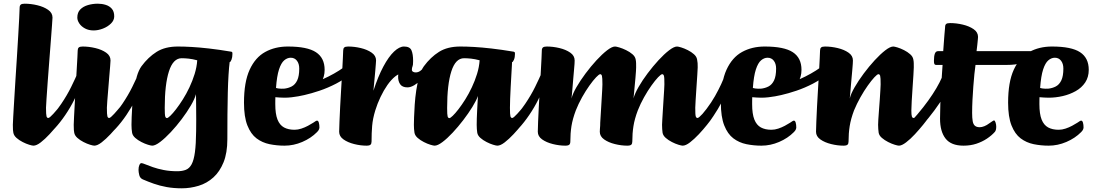

<svg xmlns="http://www.w3.org/2000/svg" viewBox="-20 -776 5932 1040"><path d="M161 13Q154.8 13 138.2 8Q121.6 3 102.7 -6.7Q83.7 -16.3 69.4 -29Q55.1 -41.7 52.3 -57Q51.1 -62 50.3 -71.8Q49.6 -81.5 49.6 -100Q49.6 -109.6 51.7 -144.6Q53.8 -179.6 56.8 -231.4Q59.8 -283.2 63.7 -343.9Q67.6 -404.7 71.6 -466.6Q75.6 -528.5 78.7 -583Q81.8 -637.5 84 -677.6Q86.1 -717.7 86.3 -733.6Q86.3 -745.2 92 -750.6Q97.6 -756 113.5 -756Q147.1 -756 181.9 -747.7Q216.7 -739.4 240.6 -722.8Q264.4 -706.3 264.4 -680.7Q264.4 -675.7 261.8 -640.9Q259.2 -606.1 255.3 -554Q251.5 -502 246.8 -443.8Q242.2 -385.7 238.3 -331.9Q234.5 -278.1 231.9 -240.2Q229.2 -202.4 229.2 -192.5Q229.2 -154.7 232 -145.8Q234.7 -136.9 241.5 -136.9Q245.4 -136.9 252.9 -143.6Q260.3 -150.3 269 -159.6Q277.6 -168.9 285.2 -178.1Q292.8 -187.2 297 -191.9Q302.8 -198.5 303.9 -199.7Q305 -201 307.8 -201Q314.5 -201 322.3 -188.8Q330.1 -176.7 330.1 -162.9Q330.1 -150.6 321 -137.8Q312 -124.8 292.3 -100.1Q272.6 -75.3 248.3 -49Q224 -22.8 200.9 -4.9Q177.8 13 161 13Z M249.3 -53.3Q245.3 -50.3 240.5 -58Q235.8 -65.6 233 -78.6Q230.3 -91.5 230 -102.8Q229.7 -114 233.7 -118.3Q280.1 -166.7 311.9 -213.6Q343.6 -260.5 365.5 -305.1Q387.4 -349.6 404.6 -389.5Q410.6 -402.3 414.8 -396.1Q418.9 -389.8 421.1 -377.1Q423.4 -364.4 422.2 -354.6Q418.3 -320.8 401.6 -278.8Q384.8 -236.8 359.7 -194.2Q334.6 -151.5 305.7 -114.8Q276.8 -78.2 249.3 -53.3Z M490.8 13Q484.5 13 467.9 8Q451.4 3 432.4 -6.7Q413.5 -16.3 399.2 -29Q384.9 -41.7 382.1 -57Q380.9 -62 380.1 -71.8Q379.3 -81.5 379.3 -100Q379.6 -111.6 381.1 -143.2Q382.6 -174.7 385.1 -218.2Q387.6 -261.7 390.2 -308.1Q392.8 -354.5 395.3 -396.5Q397.8 -438.5 399.3 -466.9Q400.8 -495.2 400.8 -501.6Q400.8 -513.2 406.5 -518.6Q412.1 -524 427.7 -524Q461.4 -524 496.3 -515.7Q531.2 -507.4 555 -490.8Q578.7 -474.3 578.7 -448.7Q578.7 -442.2 576.6 -417.3Q574.5 -392.4 571.7 -358.4Q569 -324.4 566.1 -289.6Q563.2 -254.9 561.1 -228.4Q559 -201.9 559 -192.5Q559 -154.7 561.7 -145.8Q564.5 -136.9 571.2 -136.9Q575.2 -136.9 582.6 -143.6Q590.1 -150.3 598.7 -159.6Q607.4 -168.9 615 -178.1Q622.5 -187.2 626.7 -191.9Q632.5 -198.5 633.6 -199.7Q634.8 -201 637.5 -201Q644.3 -201 652.1 -188.8Q659.8 -176.7 659.8 -162.9Q659.8 -156.9 657.4 -150.6Q655 -144.3 650.8 -137.8Q642.6 -124.8 622.8 -100.1Q603.1 -75.3 578.4 -49Q553.8 -22.8 530.7 -4.9Q507.5 13 490.8 13ZM487.2 -611.1Q460.5 -611.1 440.6 -621.8Q420.6 -632.5 409.7 -648.8Q398.8 -665.1 398.8 -680.9Q398.8 -708.4 414.7 -724.7Q430.7 -741 456.3 -748.5Q481.9 -756 510 -756Q532.4 -756 552.8 -749.6Q573.3 -743.2 586 -728.3Q598.7 -713.4 598.7 -687.3Q598.7 -666 581.1 -648.6Q563.5 -631.2 537.5 -621.1Q511.5 -611.1 487.2 -611.1Z M580.3 -53.3Q576.3 -50.3 571.5 -58Q566.8 -65.6 564 -78.6Q561.3 -91.5 561 -102.8Q560.7 -114 564.7 -118.3Q611.1 -166.7 642.9 -213.6Q674.6 -260.5 696.5 -305.1Q718.4 -349.6 735.6 -389.5Q741.6 -402.3 745.8 -396.1Q749.9 -389.8 752.1 -377.1Q754.4 -364.4 753.2 -354.6Q749.3 -320.8 732.6 -278.8Q715.8 -236.8 690.7 -194.2Q665.6 -151.5 636.7 -114.8Q607.8 -78.2 580.3 -53.3Z M964.8 244Q920.5 244 882.7 237.2Q844.9 230.3 813 219Q781.2 207.7 753.9 195.9Q738.6 189.4 734.4 172.7Q730.3 156 730.3 144.5Q730.3 128.2 735 117.9Q739.6 107.6 745.9 107.6Q751.9 107.6 767.6 114.2Q783.3 120.8 808.4 129.5Q833.4 138.3 866.7 144.9Q900.1 151.5 940.3 151.5Q967.3 151.5 986.6 143.8Q1006 136.2 1018.1 113.6Q1030.2 91 1035.9 48Q1041.7 5.1 1042.4 -66.2Q1043.2 -90.8 1042.9 -127.1Q1042.7 -163.5 1042.4 -201.1Q1042.1 -238.7 1041.6 -265.9Q1034.7 -240.2 1013.8 -204.5Q992.9 -168.7 964.3 -130.8Q935.7 -92.8 905 -60.1Q874.3 -27.4 847.7 -7.2Q821.1 13 804.4 13Q798.1 13 781.5 8Q765 3 746 -6.7Q727.1 -16.3 712.6 -29Q698.2 -41.7 695.5 -57Q692.2 -76.3 692.2 -100Q692.2 -112.4 693.2 -141.8Q694.2 -171.1 696.7 -209.4Q699.2 -247.8 705.2 -287.8Q711.2 -327.8 721.2 -361.9Q731.2 -396 746.2 -417Q782.5 -466.2 828.3 -495.1Q874.2 -524 943.8 -524Q977.8 -524 1018.7 -521.6Q1059.6 -519.3 1112.5 -513.3Q1165.3 -507.3 1232.7 -496Q1236 -495.2 1237.5 -493.5Q1239 -491.7 1239 -484Q1239 -465.7 1233.9 -452.6Q1228.7 -439.6 1224 -439.6Q1220.5 -412.8 1217.9 -370.5Q1215.2 -328.2 1213.9 -273.9Q1212.5 -219.7 1212 -155.8Q1211.5 -92 1211.5 -21.9Q1211.5 52.3 1190.9 103.1Q1170.2 153.9 1136.2 184.7Q1100.9 216.7 1055.8 230.4Q1010.7 244 964.8 244ZM884.6 -136.4Q889.5 -136.4 902.9 -149.1Q916.2 -161.8 933.8 -184.7Q951.5 -207.6 970.5 -237.7Q989.5 -267.7 1006.2 -303Q1022.8 -338.3 1034.4 -375.6Q1045.9 -412.9 1048.3 -449.4Q1023.4 -456.1 1002.1 -458.4Q980.9 -460.6 964 -460.6Q917.9 -460.6 895.1 -389.6Q872.3 -318.5 872.3 -191.7Q872.3 -153.9 875.1 -145.2Q877.8 -136.4 884.6 -136.4Z M1521.6 13Q1479.4 13 1439.9 4.9Q1400.5 -3.2 1369.4 -26.6Q1338.4 -50.1 1320 -96.6Q1301.6 -143.1 1301.6 -219.7Q1301.6 -331.5 1332.2 -398.2Q1362.8 -465 1416.5 -494.5Q1470.1 -524 1539 -524Q1644.7 -524 1691.5 -493.1Q1738.4 -462.3 1738.4 -397.9Q1738.4 -358.4 1719.3 -329.5Q1700.1 -300.6 1667.7 -282.5Q1635.3 -264.3 1597.3 -255.6Q1559.2 -246.8 1520.7 -246.8Q1507.8 -246.8 1495.2 -247.7Q1482.5 -248.5 1471.6 -249.5Q1471.3 -242.3 1471.2 -231.8Q1471.1 -221.4 1471.1 -211.9Q1471.1 -158.7 1483.1 -128.5Q1495.1 -98.4 1518.4 -85.7Q1541.7 -73.1 1575.4 -73.1Q1593.6 -73.1 1612.5 -79.4Q1631.5 -85.7 1648.4 -94.8Q1665.4 -103.9 1676.9 -111.4Q1685.4 -117.4 1689.9 -120Q1694.4 -122.6 1697.4 -122.6Q1703.9 -122.6 1707.1 -111.5Q1710.2 -100.4 1710.2 -85.3Q1710.2 -81.3 1707.7 -74.9Q1705.2 -68.5 1697.2 -60.5Q1664.4 -27.2 1617.2 -7.1Q1570.1 13 1521.6 13ZM1475 -299.8Q1477.5 -298.3 1489.4 -296.6Q1501.3 -294.9 1517.9 -295.6Q1541 -297.9 1560 -307.8Q1578.9 -317.6 1589.9 -340.7Q1600.9 -363.9 1600.9 -404.7Q1600.9 -430.9 1588.4 -447.1Q1576 -463.3 1554.7 -463.3Q1536.2 -463.3 1519.6 -449.3Q1502.9 -435.3 1491.3 -399.8Q1479.7 -364.3 1475 -299.8Z M1569.8 -250.6Q1561.8 -249.6 1564.1 -261.7Q1566.4 -273.9 1577.3 -287.5Q1588.2 -301.2 1605.2 -305Q1634 -311.8 1665.9 -322.7Q1697.7 -333.6 1729 -347.3Q1760.3 -361.1 1789.2 -377.5Q1818.2 -393.8 1841.9 -411.1Q1865.6 -428.4 1880.6 -446.2Q1889.4 -453.2 1892.2 -445.3Q1895.1 -437.4 1893.8 -423Q1892.4 -408.6 1888 -394.9Q1883.5 -381.3 1877.5 -375.8Q1844.5 -345.7 1800.5 -322.9Q1756.5 -300.1 1711.4 -284.8Q1666.3 -269.6 1628.7 -261.1Q1591.1 -252.6 1569.8 -250.6Z M1965.4 13Q1933 13 1898.5 4.3Q1863.9 -4.3 1840.5 -20.9Q1817.1 -37.5 1817.1 -62.3Q1817.1 -80.7 1818.8 -117Q1820.4 -153.3 1822.6 -199.7Q1824.9 -246.1 1828 -294.3Q1831.1 -342.5 1833.4 -386Q1835.6 -429.6 1837.2 -460.4Q1838.9 -491.3 1838.9 -501.6Q1838.9 -513.2 1844.5 -518.6Q1850.2 -524 1865.7 -524Q1899.4 -524 1934.3 -515.7Q1969.2 -507.4 1993.1 -490.8Q2017 -474.3 2017 -448.7Q2017 -442.2 2015.7 -428.6Q2014.5 -414.9 2013.1 -396.5Q2011.7 -378.1 2009.6 -357.8Q2007.5 -337.5 2005.9 -318.3Q2004.2 -299.1 2002.7 -284.5Q2027.9 -362.1 2056.6 -415.6Q2085.3 -469.2 2114.3 -496.6Q2143.3 -524 2168.3 -524Q2200 -524 2208.8 -503.4Q2217.7 -482.9 2217.7 -445.5Q2217.7 -417.1 2205.8 -398.4Q2194 -379.6 2163.9 -379.6Q2142.9 -379.6 2120.9 -362.1Q2098.8 -344.5 2078.5 -315.5Q2058.1 -286.4 2041.1 -250.5Q2024 -214.6 2012.8 -178Q1999 -132.8 1995.8 -94.2Q1992.6 -55.6 1992.6 -9.4Q1992.6 2.2 1987 7.6Q1981.5 13 1965.4 13Z M2187.2 -302.7Q2159.2 -302.7 2147.5 -319.8Q2135.8 -336.9 2136.5 -362.2Q2137.3 -381.7 2145.8 -405.9Q2154.4 -430.1 2169 -447.9Q2183.7 -465.7 2201.3 -465.7Q2217.5 -465.7 2217.5 -440Q2217.5 -422.4 2214.3 -415.8Q2211 -409.1 2211 -398.1Q2211 -391 2217.1 -387.4Q2223.1 -383.7 2231.5 -383.7Q2246.9 -383.7 2259.4 -394.2Q2271.9 -404.7 2278.6 -412.9L2306.2 -406.9Q2306.2 -403 2302.2 -394.8Q2298.1 -386.5 2293.5 -383.1Q2281 -363.5 2262.6 -345Q2244.3 -326.6 2224.2 -314.6Q2204.2 -302.7 2187.2 -302.7Z M2334 13Q2327.8 13 2311.2 8Q2294.6 3 2275.7 -6.7Q2256.7 -16.3 2242.3 -29Q2227.9 -41.7 2225.1 -57Q2221.9 -76.3 2221.9 -100Q2221.9 -112.4 2222.9 -141.8Q2223.9 -171.1 2226.4 -209.4Q2228.9 -247.8 2234.9 -287.8Q2240.9 -327.8 2250.9 -361.9Q2260.9 -396 2275.9 -417Q2312.1 -466.2 2358 -495.1Q2403.9 -524 2473.5 -524Q2507.4 -524 2548.4 -521.6Q2589.3 -519.3 2642.1 -513.3Q2694.9 -507.3 2762.4 -496Q2765.7 -495.2 2767.6 -493.5Q2769.4 -491.7 2769.4 -484Q2769.4 -465.7 2763.9 -452.6Q2758.4 -439.6 2753.7 -439.6Q2753.7 -436.6 2752.5 -417Q2751.4 -397.4 2749.7 -367.4Q2747.9 -337.3 2746.2 -304.4Q2744.4 -271.5 2743.3 -241.5Q2742.2 -211.6 2742.2 -192.5Q2742.2 -154.7 2744.9 -145.8Q2747.7 -136.9 2754.4 -136.9Q2758.4 -136.9 2765.8 -143.6Q2773.3 -150.3 2781.9 -159.6Q2790.6 -168.9 2798.2 -178.1Q2805.7 -187.2 2809.9 -191.9Q2815.7 -198.5 2816.8 -199.7Q2818 -201 2820.7 -201Q2827.5 -201 2835.3 -188.8Q2843 -176.7 2843 -162.9Q2843 -156.9 2840.6 -150.6Q2838.2 -144.3 2834 -137.8Q2825.8 -124.8 2806 -100.1Q2786.3 -75.3 2761.6 -49Q2737 -22.8 2713.9 -4.9Q2690.7 13 2674 13Q2667.7 13 2651.1 8Q2634.6 3 2615.6 -6.7Q2596.7 -16.3 2582.2 -29Q2567.8 -41.7 2565.1 -57Q2563.8 -66.5 2562.9 -77Q2562.1 -87.5 2562.1 -100Q2562.1 -114.5 2562.7 -134.7Q2563.3 -155 2564.5 -177.1Q2565.8 -199.2 2566.8 -220Q2567.8 -240.7 2569 -256Q2559.9 -231.2 2538.6 -196.5Q2517.3 -161.9 2489.4 -125.5Q2461.6 -89.1 2432 -57.5Q2402.5 -25.9 2376.6 -6.5Q2350.8 13 2334 13ZM2414.2 -136.2Q2419.2 -136.2 2432.5 -148.9Q2445.8 -161.6 2463.5 -184.5Q2481.2 -207.4 2500.2 -237.5Q2519.2 -267.7 2535.8 -303Q2552.5 -338.3 2564 -375.6Q2575.6 -412.9 2578 -449.4Q2553 -456.1 2531.8 -458.4Q2510.6 -460.6 2493.7 -460.6Q2447.5 -460.6 2424.8 -389.6Q2402 -318.5 2402 -191Q2402 -153.9 2404.7 -145.1Q2407.5 -136.2 2414.2 -136.2Z M2762.3 -53.3Q2758.3 -50.3 2753.5 -58Q2748.8 -65.6 2746 -78.6Q2743.3 -91.5 2743 -102.8Q2742.7 -114 2746.7 -118.3Q2793.1 -166.7 2824.9 -213.6Q2856.6 -260.5 2878.5 -305.1Q2900.4 -349.6 2917.6 -389.5Q2923.6 -402.3 2927.8 -396.1Q2931.9 -389.8 2934.1 -377.1Q2936.4 -364.4 2935.2 -354.6Q2931.3 -320.8 2914.6 -278.8Q2897.8 -236.8 2872.7 -194.2Q2847.6 -151.5 2818.7 -114.8Q2789.8 -78.2 2762.3 -53.3Z M3041.9 13Q3009.5 13 2974.7 4.3Q2939.9 -4.3 2916.5 -20.9Q2893.1 -37.5 2893.1 -62.3Q2893.1 -80.7 2894.7 -117Q2896.4 -153.3 2898.6 -199.6Q2900.9 -245.8 2904 -294.5Q2907.1 -343.2 2909.3 -386.4Q2911.6 -429.6 2913.2 -460.4Q2914.8 -491.3 2914.8 -501.6Q2914.8 -513.2 2920.5 -518.6Q2926.1 -524 2941.7 -524Q2975.4 -524 3010.3 -515.7Q3045.2 -507.4 3069 -490.8Q3092.7 -474.3 3092.7 -448.7Q3092.7 -443.7 3092 -429.9Q3091.2 -416.2 3089.3 -397.2Q3087.5 -378.2 3085.7 -356.2Q3084 -334.2 3082.1 -312.9Q3080.2 -291.5 3078.7 -272.9Q3077.2 -254.3 3075.7 -242.2Q3081.7 -267.8 3102.3 -303.6Q3123 -339.4 3151.6 -377.8Q3180.2 -416.2 3210.9 -449.5Q3241.6 -482.8 3268.3 -503.4Q3295 -524 3311.5 -524Q3317.8 -524 3334.7 -519Q3351.7 -514 3371.4 -504.4Q3391.1 -494.9 3405.8 -482.2Q3420.5 -469.6 3423.2 -454Q3425.2 -444.7 3425.5 -434.1Q3425.7 -423.5 3425.7 -411Q3425.7 -405.5 3424.8 -390.3Q3424 -375 3422.1 -355.1Q3420.2 -335.1 3418.2 -313.5Q3416.2 -291.9 3414.6 -273.5Q3413 -255 3411.5 -243Q3418.2 -268.6 3438.8 -304.7Q3459.5 -340.9 3488.1 -378.9Q3516.7 -416.9 3547 -449.9Q3577.3 -482.8 3604.1 -503.4Q3630.8 -524 3647.3 -524Q3653.5 -524 3670.1 -519Q3686.7 -514 3705.6 -504.4Q3724.6 -494.9 3738.9 -482.2Q3753.2 -469.6 3755.9 -454Q3757.9 -444.7 3758.7 -434.1Q3759.4 -423.5 3759.2 -411Q3758.9 -400.9 3757 -370.1Q3755 -339.4 3752.5 -302.6Q3750 -265.9 3748.1 -234.9Q3746.2 -203.9 3746 -192.5Q3745.8 -154.7 3748.6 -145.8Q3751.5 -136.9 3758.2 -136.9Q3762.2 -136.9 3769.6 -143.6Q3777.1 -150.3 3785.7 -159.6Q3794.4 -168.9 3802 -178.1Q3809.5 -187.2 3813.8 -191.9Q3819.5 -198.5 3820.7 -199.7Q3821.8 -201 3824.5 -201Q3831.3 -201 3839.1 -188.8Q3846.8 -176.7 3846.8 -162.9Q3846.8 -156.9 3844.5 -150.6Q3842.1 -144.3 3837.8 -137.8Q3829.6 -124.8 3809.8 -100.1Q3790.1 -75.3 3765.5 -49Q3740.8 -22.8 3717.7 -4.9Q3694.6 13 3677.8 13Q3671.5 13 3655 8Q3638.4 3 3619.5 -6.7Q3600.5 -16.3 3586.1 -29Q3571.6 -41.7 3568.9 -57Q3567.6 -66.5 3566.9 -77Q3566.1 -87.5 3566.1 -100Q3566.1 -107.2 3567.5 -128.9Q3568.9 -150.7 3570.6 -179.7Q3572.3 -208.7 3574.2 -237.3Q3576.1 -265.8 3577.4 -288.1Q3578.8 -310.4 3578.8 -318.5Q3579.1 -356.3 3576.3 -365.2Q3573.6 -374.1 3566.8 -374.1Q3560.6 -374.1 3544.5 -357.3Q3528.5 -340.5 3508.5 -312.4Q3488.4 -284.4 3468.7 -249.2Q3448.9 -213.9 3434.8 -178Q3417.3 -131.8 3411.2 -92.8Q3405 -53.9 3405 -9.4Q3405 2.2 3399.5 7.6Q3394 13 3377.7 13Q3345.2 13 3310.4 4.3Q3275.6 -4.3 3252.3 -20.9Q3228.9 -37.5 3228.9 -62.3Q3228.9 -69.4 3229.6 -77.8Q3230.4 -86.2 3230.9 -95.4Q3231.3 -104.5 3231.3 -112Q3231.8 -121.3 3233.2 -143.1Q3234.6 -164.9 3236.2 -192.4Q3237.8 -220 3239.4 -246.2Q3241.1 -272.4 3242.1 -292.4Q3243.1 -312.3 3243.1 -318.5Q3243.1 -356.3 3240.4 -365.2Q3237.8 -374.1 3231.1 -374.1Q3224.8 -374.1 3208.8 -357.3Q3192.7 -340.5 3172.7 -312.4Q3152.7 -284.4 3132.9 -249.2Q3113.2 -213.9 3099 -178Q3081.6 -131.8 3075.4 -92.8Q3069.3 -53.9 3069.3 -9.4Q3069.3 2.2 3063.7 7.6Q3058.2 13 3041.9 13Z M3758.9 -43.8Q3755.6 -40.5 3750.6 -48.4Q3745.6 -56.3 3742.5 -70.1Q3739.4 -83.9 3739.5 -96.5Q3739.6 -109.2 3745.7 -115.3Q3780.4 -150.7 3807 -186Q3833.7 -221.3 3852.9 -255.3Q3872.1 -289.3 3886.4 -320.2Q3900.6 -351.1 3910.6 -376.1Q3915.9 -387.4 3919.9 -380.8Q3923.9 -374.2 3926.4 -361.7Q3928.9 -349.2 3928.1 -340.2Q3923.5 -305.2 3907.6 -265.2Q3891.8 -225.3 3868.3 -185.2Q3844.7 -145.2 3816.4 -109Q3788.2 -72.8 3758.9 -43.8Z M4104.6 13Q4062.4 13 4022.9 4.9Q3983.5 -3.2 3952.4 -26.6Q3921.4 -50.1 3903 -96.6Q3884.6 -143.1 3884.6 -219.7Q3884.6 -331.5 3915.2 -398.2Q3945.8 -465 3999.5 -494.5Q4053.1 -524 4122 -524Q4227.7 -524 4274.5 -493.1Q4321.4 -462.3 4321.4 -397.9Q4321.4 -358.4 4302.3 -329.5Q4283.1 -300.6 4250.7 -282.5Q4218.3 -264.3 4180.3 -255.6Q4142.2 -246.8 4103.7 -246.8Q4090.8 -246.8 4078.2 -247.7Q4065.5 -248.5 4054.6 -249.5Q4054.3 -242.3 4054.2 -231.8Q4054.1 -221.4 4054.1 -211.9Q4054.1 -158.7 4066.1 -128.5Q4078.1 -98.4 4101.4 -85.7Q4124.7 -73.1 4158.4 -73.1Q4176.6 -73.1 4195.5 -79.4Q4214.5 -85.7 4231.4 -94.8Q4248.4 -103.9 4259.9 -111.4Q4268.4 -117.4 4272.9 -120Q4277.4 -122.6 4280.4 -122.6Q4286.9 -122.6 4290.1 -111.5Q4293.2 -100.4 4293.2 -85.3Q4293.2 -81.3 4290.7 -74.9Q4288.2 -68.5 4280.2 -60.5Q4247.4 -27.2 4200.2 -7.1Q4153.1 13 4104.6 13ZM4058 -299.8Q4060.5 -298.3 4072.4 -296.6Q4084.3 -294.9 4100.9 -295.6Q4124 -297.9 4143 -307.8Q4161.9 -317.6 4172.9 -340.7Q4183.9 -363.9 4183.9 -404.7Q4183.9 -430.9 4171.4 -447.1Q4159 -463.3 4137.7 -463.3Q4119.2 -463.3 4102.6 -449.3Q4085.9 -435.3 4074.3 -399.8Q4062.7 -364.3 4058 -299.8Z M4152.8 -250.6Q4144.8 -249.6 4147.1 -261.7Q4149.4 -273.9 4160.3 -287.5Q4171.2 -301.2 4188.2 -305Q4217 -311.8 4248.9 -322.7Q4280.7 -333.6 4312 -347.3Q4343.3 -361.1 4372.2 -377.5Q4401.2 -393.8 4424.9 -411.1Q4448.6 -428.4 4463.6 -446.2Q4472.4 -453.2 4475.2 -445.3Q4478.1 -437.4 4476.8 -423Q4475.4 -408.6 4471 -394.9Q4466.5 -381.3 4460.5 -375.8Q4427.5 -345.7 4383.5 -322.9Q4339.5 -300.1 4294.4 -284.8Q4249.3 -269.6 4211.7 -261.1Q4174.1 -252.6 4152.8 -250.6Z M4548.9 13Q4516.5 13 4481.7 4.3Q4446.9 -4.3 4423.5 -20.9Q4400.1 -37.5 4400.1 -62.3Q4400.1 -80.7 4401.8 -117Q4403.4 -153.3 4405.6 -199.6Q4407.9 -245.8 4411 -294.5Q4414.1 -343.2 4416.4 -386.4Q4418.6 -429.6 4420.2 -460.4Q4421.9 -491.3 4421.9 -501.6Q4421.9 -513.2 4427.5 -518.6Q4433.2 -524 4448.7 -524Q4482.4 -524 4517.3 -515.7Q4552.2 -507.4 4576.1 -490.8Q4600 -474.3 4600 -448.7Q4600 -443.7 4599.2 -429.9Q4598.5 -416.2 4596.6 -397.2Q4594.7 -378.2 4592.9 -356.2Q4591 -334.2 4589.1 -312.9Q4587.3 -291.5 4585.8 -272.9Q4584.3 -254.3 4582.8 -242.2Q4588.7 -267.8 4609.4 -303.6Q4630 -339.4 4658.6 -377.8Q4687.2 -416.2 4717.9 -449.5Q4748.6 -482.8 4775.3 -503.4Q4802 -524 4818.5 -524Q4824.8 -524 4841.4 -519Q4857.9 -514 4876.9 -504.4Q4895.8 -494.9 4910.1 -482.2Q4924.5 -469.6 4927.2 -454Q4929.2 -444.7 4929.5 -434.1Q4929.7 -423.5 4929.7 -411Q4929.7 -400.9 4927.7 -370.1Q4925.7 -339.4 4923.1 -301.1Q4920.5 -262.9 4918.5 -228.8Q4916.5 -194.8 4916.5 -177.4Q4916.5 -153.2 4919.3 -145.1Q4922 -136.9 4929 -136.9Q4933 -136.9 4940.4 -143.6Q4947.8 -150.3 4956.5 -159.6Q4965.2 -168.9 4972.7 -178.1Q4980.3 -187.2 4984.5 -191.9Q4990.3 -198.5 4991.4 -199.7Q4992.5 -201 4995.3 -201Q5002.1 -201 5009.8 -188.8Q5017.6 -176.7 5017.6 -162.9Q5017.6 -156.9 5015.2 -150.6Q5012.8 -144.3 5008.6 -137.8Q5000.3 -124.8 4980.2 -100.1Q4960.1 -75.3 4935.8 -49Q4911.6 -22.8 4888.1 -4.9Q4864.6 13 4849.3 13Q4843 13 4826.5 8Q4809.9 3 4790.8 -6.7Q4771.8 -16.3 4757 -29Q4742.1 -41.7 4739.4 -57Q4738.1 -66.5 4737.3 -77Q4736.4 -87.5 4736.4 -100Q4736.4 -107.2 4737.6 -128.9Q4738.9 -150.7 4741.2 -179.7Q4743.6 -208.7 4745.5 -237.3Q4747.3 -265.8 4748.7 -288.1Q4750.1 -310.4 4750.1 -318.5Q4750.3 -356.3 4747.6 -365.2Q4744.8 -374.1 4738.1 -374.1Q4731.9 -374.1 4716.2 -357.3Q4700.5 -340.5 4680.5 -312.4Q4660.5 -284.4 4640.7 -249.2Q4620.9 -213.9 4606 -178Q4588.6 -131.8 4582.5 -92.8Q4576.3 -53.9 4576.3 -9.4Q4576.3 2.2 4570.8 7.6Q4565.2 13 4548.9 13Z M4932.9 -51.3Q4929.9 -48.3 4919.4 -50.3Q4908.8 -52.3 4897.2 -56.7Q4885.5 -61.1 4878.5 -65.9Q4871.5 -70.8 4874.5 -73.8Q4957.5 -160.8 5008 -231.2Q5058.5 -301.5 5083 -358.8Q5107.5 -416 5112.5 -462Q5114.5 -476 5121.2 -472Q5128 -468 5135.3 -450.5Q5142.6 -433 5144.7 -407.5Q5146.9 -382 5138.9 -352Q5126.9 -312 5100.3 -266.6Q5073.6 -221.3 5041.4 -178.2Q5009.2 -135 4979.5 -101.2Q4949.9 -67.3 4932.9 -51.3Z M5199 13Q5131.8 13 5101.9 -25.3Q5071.9 -63.6 5071.9 -133.2Q5071.9 -169.6 5073.4 -211.2Q5074.9 -252.7 5077.2 -293.2Q5079.6 -333.6 5081.8 -367.9Q5084.1 -402.2 5085.6 -424.3H5050.4Q5044.1 -424.3 5041.5 -428.8Q5038.8 -433.3 5038.8 -446.6Q5038.8 -471.7 5043.8 -485.4Q5048.8 -499 5061.6 -499H5089.1Q5090.9 -521.6 5092.4 -544.1Q5093.9 -566.6 5095.5 -585.4Q5097.1 -604.2 5098.2 -616.2Q5099.3 -628.2 5099.3 -629.6Q5099.3 -641.2 5105 -646.1Q5110.7 -651 5126.5 -651Q5160.1 -651 5195.1 -642.7Q5230 -634.4 5253.8 -618Q5277.7 -601.5 5277.7 -575.9Q5277.7 -574.2 5276.7 -562.6Q5275.7 -551.1 5273.9 -534.5Q5272 -518 5269.7 -499H5378Q5384.2 -499 5386.6 -495.2Q5389 -491.5 5389 -477.4Q5389 -453.8 5383.6 -439.1Q5378.2 -424.3 5366 -424.3H5264Q5260.9 -404.4 5257.9 -374.3Q5254.9 -344.2 5252.2 -308.2Q5249.5 -272.3 5247.6 -235.5Q5245.7 -198.7 5245.7 -164.3Q5245.7 -136.7 5248.8 -119.4Q5251.9 -102.1 5261.2 -94.5Q5270.4 -86.9 5286.9 -86.9Q5298.1 -86.9 5311.9 -92.4Q5325.6 -98 5337.5 -107.2Q5345.8 -112.9 5353.8 -118.3Q5361.8 -123.7 5364.1 -123.7Q5369.1 -123.7 5372.7 -112.4Q5376.3 -101.1 5376.3 -89.8Q5376.3 -70.8 5369.1 -62Q5351.7 -42.3 5326.1 -25.2Q5300.5 -8.1 5268.7 2.5Q5236.9 13 5199 13Z M5341 -424.3Q5338 -424.3 5336.5 -432Q5335 -439.6 5334 -448.3Q5333 -457 5333 -459Q5333 -473 5338.5 -486Q5344 -499 5355 -499H5588Q5577 -494 5560.4 -481.8Q5543.9 -469.7 5528.1 -457Q5512.3 -444.3 5503 -436.1Q5496.5 -429.3 5477.2 -426.8Q5457.8 -424.3 5431.6 -424.3Z M5660.6 13Q5618.4 13 5578.9 4.9Q5539.5 -3.2 5508.4 -26.6Q5477.4 -50.1 5459 -96.6Q5440.6 -143.1 5440.6 -219.7Q5440.6 -331.5 5471.2 -398.2Q5501.8 -465 5555.5 -494.5Q5609.1 -524 5678 -524Q5783.7 -524 5830.5 -493.1Q5877.4 -462.3 5877.4 -397.9Q5877.4 -358.4 5858.3 -329.5Q5839.1 -300.6 5806.7 -282.5Q5774.3 -264.3 5736.3 -255.6Q5698.2 -246.8 5659.7 -246.8Q5646.8 -246.8 5634.2 -247.7Q5621.5 -248.5 5610.6 -249.5Q5610.3 -242.3 5610.2 -231.8Q5610.1 -221.4 5610.1 -211.9Q5610.1 -158.7 5622.1 -128.5Q5634.1 -98.4 5657.4 -85.7Q5680.7 -73.1 5714.4 -73.1Q5732.6 -73.1 5751.5 -79.4Q5770.5 -85.7 5787.4 -94.8Q5804.4 -103.9 5815.9 -111.4Q5824.4 -117.4 5828.9 -120Q5833.4 -122.6 5836.4 -122.6Q5842.9 -122.6 5846.1 -111.5Q5849.2 -100.4 5849.2 -85.3Q5849.2 -81.3 5846.7 -74.9Q5844.2 -68.5 5836.2 -60.5Q5803.4 -27.2 5756.2 -7.1Q5709.1 13 5660.6 13ZM5614 -299.8Q5616.5 -298.3 5628.4 -296.6Q5640.3 -294.9 5656.9 -295.6Q5680 -297.9 5699 -307.8Q5717.9 -317.6 5728.9 -340.7Q5739.9 -363.9 5739.9 -404.7Q5739.9 -430.9 5727.4 -447.1Q5715 -463.3 5693.7 -463.3Q5675.2 -463.3 5658.6 -449.3Q5641.9 -435.3 5630.3 -399.8Q5618.7 -364.3 5614 -299.8Z"/></svg>

Font: Briem Hand Thin
Style: Regular
Weight: 100
Designer: Gunnlaugur SE Briem, Eben Sorkin
Foundry: Sorkin Type Co.
Version: Version 1.003